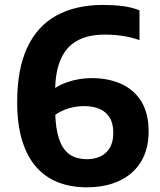

<svg xmlns="http://www.w3.org/2000/svg" viewBox="-20 -770 665 799"><path d="M340.5 9.5Q276 9.5 223 -10.8Q170 -31 131.8 -73.8Q93.5 -116.5 72.5 -184Q51.5 -251.5 51.5 -346Q51.5 -482 93.2 -571.8Q135 -661.5 215 -705.5Q295 -749.5 409.5 -749.5Q451 -749.5 489.5 -744.8Q528 -740 560.5 -727V-603Q527.5 -615 491 -620.5Q454.5 -626 417 -626Q347 -626 301 -600.5Q255 -575 232.2 -522.2Q209.5 -469.5 209.5 -388.5V-321.5Q209.5 -259 218.8 -217.5Q228 -176 245.2 -152Q262.5 -128 286.8 -117.8Q311 -107.5 341.5 -107.5Q373.5 -107.5 398.2 -119.2Q423 -131 437.2 -155.2Q451.5 -179.5 451.5 -217.5Q451.5 -256 436.5 -280.5Q421.5 -305 394.2 -316.8Q367 -328.5 330 -328.5Q304 -328.5 277.5 -322.2Q251 -316 226.8 -302.8Q202.5 -289.5 183.5 -268.5V-382Q212.5 -412 261.2 -428.5Q310 -445 362 -445Q429.5 -445 483 -421.5Q536.5 -398 567.5 -348.8Q598.5 -299.5 598.5 -222Q598.5 -149.5 567 -97.5Q535.5 -45.5 477.5 -18Q419.5 9.5 340.5 9.5Z"/></svg>

Font: Encode Sans SC
Style: Bold
Weight: 700
Version: Version 3.002